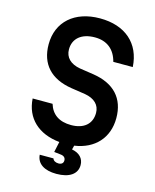

<svg xmlns="http://www.w3.org/2000/svg" viewBox="-146 -914 993 1229"><g transform="rotate(15 350.0 -300.0)"><path d="M209 -210H77C85 -81 173 1 314 15L299 85L343 90C364 92 376 103 376 121C376 139 364 149 344 149C324 149 309 140 305 126H214C218 184 267 217 348 217C434 217 484 182 484 123C484 80 456 49 405 40L412 13C544 -6 627 -95 627 -227C627 -357 553 -438 413 -460L320 -474C256 -485 220 -521 220 -574C220 -647 274 -691 362 -691C442 -691 495 -648 515 -570H644C635 -725 529 -817 362 -817C194 -817 86 -721 86 -572C86 -441 160 -360 300 -338L393 -324C457 -313 493 -278 493 -225C493 -152 442 -109 358 -109C279 -109 229 -144 209 -210Z"/></g></svg>

Font: Martian Mono Std Md
Style: Regular
Weight: 500
Monospace: yes
Designer: Roman Shamin
Foundry: Evil Martians
Version: Version 1.000